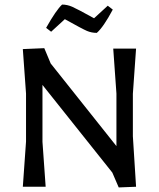

<svg xmlns="http://www.w3.org/2000/svg" viewBox="-20 -818 696 841"><path d="M500 3 472 -62 166 -446V-197L180 0H80L94 -198V-408L80 -603L174 -607L202 -540L490 -178V-408L476 -605H576L562 -407V-221L576 0ZM452 -793 474 -776Q433 -699 404 -674Q381 -674 361 -682.5Q341 -691 264 -734L204 -679L182 -696Q226 -774 252 -798Q274 -798 296 -788.5Q318 -779 392 -738Z"/></svg>

Font: Galdeano
Style: Regular
Weight: 400
Designer: Dario Manuel Muhafara
Foundry: Dario Manuel Muhafara
Version: Version 1.001